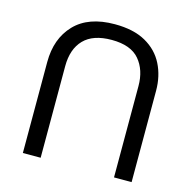

<svg xmlns="http://www.w3.org/2000/svg" viewBox="-106 -821 942 938"><g transform="rotate(15 365.5 -352.0)"><path d="M640 -452Q640 -526 610 -585.5Q580 -645 518.5 -679.5Q457 -714 362 -714Q229 -714 159.5 -641.5Q90 -569 90 -450V10H180V-453Q180 -540 226.5 -588Q273 -636 367 -636Q464 -636 507.5 -584.5Q551 -533 551 -452V10H640Z"/></g></svg>

Font: telugu115
Style: Regular
Weight: 400
Designer: Jelle Bosma - Monotype Design Team
Foundry: Monotype Imaging Inc.
Version: Version 2.003